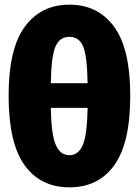

<svg xmlns="http://www.w3.org/2000/svg" viewBox="-20 -784 596 824"><path d="M278 20Q154 20 85.5 -75Q17 -170 17 -373Q17 -575 86.5 -669.5Q156 -764 278 -764Q400 -764 469.5 -669.5Q539 -575 539 -373Q539 -170 470.5 -75Q402 20 278 20ZM356 -427Q354 -545 336.5 -585.5Q319 -626 278 -626Q236 -626 218 -584Q200 -542 198 -427ZM278 -118Q317 -118 335.5 -162Q354 -206 356 -321H198Q200 -208 219 -163Q238 -118 278 -118Z"/></svg>

Font: Trujillo Black
Style: Regular
Weight: 900
Designer: Fira Sans original fonts by bBox Type GmbH, Carrois Corporate GbR, & Edenspiekermann AG / Changes by Cristiano Sobral
Foundry: Fira Sans original fonts by bBox Type GmbH, Carrois Corporate GbR, & Edenspiekermann AG / Changes by Cristiano Sobral
Version: Version 4.301;July 28, 2020;FontCreator 13.0.0.2655 64-bit